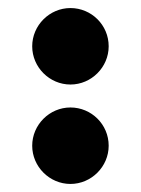

<svg xmlns="http://www.w3.org/2000/svg" viewBox="-20 -457 350 477"><path d="M155 -247C207 -247 250 -290 250 -342C250 -395 207 -437 155 -437C103 -437 60 -394 60 -342C60 -290 103 -247 155 -247ZM155 0C207 0 250 -43 250 -95C250 -148 207 -190 155 -190C103 -190 60 -147 60 -95C60 -43 103 0 155 0Z"/></svg>

Font: Space Cowgirl Black
Style: Regular
Weight: 900
Designer: Valery Marier
Foundry: Valery Marier
Version: Version 1.000;hotconv 1.0.109;makeotfexe 2.5.65596